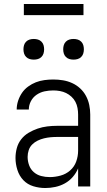

<svg xmlns="http://www.w3.org/2000/svg" viewBox="-20 -938 540 966"><path d="M208 8Q177 8 147.5 -1Q118 -10 97.5 -31.5Q77 -53 67.5 -83Q58 -113 58 -143Q58 -168 64.5 -192.5Q71 -217 86.5 -237Q102 -257 124 -270Q146 -283 169.5 -291Q193 -299 218 -302Q243 -305 268 -305H373V-362Q373 -378 370 -394.5Q367 -411 359.5 -425.5Q352 -440 339.5 -451.5Q327 -463 312.5 -470Q298 -477 281.5 -480Q265 -483 248 -483Q226 -483 204.5 -478.5Q183 -474 164.5 -461.5Q146 -449 135.5 -429Q125 -409 125 -387H64Q64 -409 71 -430.5Q78 -452 90.5 -470.5Q103 -489 121.5 -502.5Q140 -516 160.5 -524Q181 -532 203.5 -535Q226 -538 248 -538Q273 -538 297 -534Q321 -530 343 -520Q365 -510 383 -493.5Q401 -477 412.5 -455.5Q424 -434 429 -410Q434 -386 434 -362V0H373V-91Q363 -67 346 -47.5Q329 -28 306.5 -15.5Q284 -3 258.5 2.5Q233 8 208 8ZM230 -47Q257 -47 284.5 -54.5Q312 -62 333 -80.5Q354 -99 363.5 -125.5Q373 -152 373 -180V-249H268Q251 -249 234.5 -247.5Q218 -246 201.5 -242Q185 -238 169.5 -230.5Q154 -223 142 -211Q130 -199 124.5 -182.5Q119 -166 119 -149Q119 -127 126.5 -106.5Q134 -86 150 -72Q166 -58 187 -52.5Q208 -47 230 -47ZM350 -638Q339 -638 329 -641Q319 -644 311.5 -651.5Q304 -659 301 -669Q298 -679 298 -690Q298 -701 301 -711Q304 -721 311.5 -728.5Q319 -736 329 -739Q339 -742 350 -742Q361 -742 371 -739Q381 -736 388.5 -728.5Q396 -721 399 -711Q402 -701 402 -690Q402 -679 399 -669Q396 -659 388.5 -651.5Q381 -644 371 -641Q361 -638 350 -638ZM150 -638Q139 -638 129 -641Q119 -644 111.5 -651.5Q104 -659 101 -669Q98 -679 98 -690Q98 -701 101 -711Q104 -721 111.5 -728.5Q119 -736 129 -739Q139 -742 150 -742Q161 -742 171 -739Q181 -736 188.5 -728.5Q196 -721 199 -711Q202 -701 202 -690Q202 -679 199 -669Q196 -659 188.5 -651.5Q181 -644 171 -641Q161 -638 150 -638ZM400 -862H100V-918H400Z"/></svg>

Font: Iosevka Term Light
Style: Regular
Weight: 300
Monospace: yes
Designer: Belleve Invis
Foundry: Belleve Invis
Version: Version 9.0.1; ttfautohint (v1.8.3)